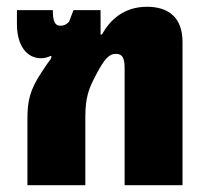

<svg xmlns="http://www.w3.org/2000/svg" viewBox="-20 -547 613 567"><path d="M61 0H232V-201C232 -259 242 -285 262 -323C287 -371 301 -388 322 -388C342 -388 348 -375 348 -346V0H519V-423C519 -496 477 -527 414 -527C345 -527 304 -487 281 -445H277V-517H197L184 -483C175 -473 166 -471 158 -471C143 -471 136 -483 136 -517H30V-476C30 -411 60 -375 101 -375C111 -375 119 -377 130 -382L132 -381C130 -368 129 -375 105 -337C67 -281 61 -247 61 -196Z"/></svg>

Font: Noto Sans Thai UI Cond Blk
Style: Regular
Weight: 900
Width: 3
Designer: Monotype Design Team
Foundry: Monotype Imaging Inc.
Version: Version 2.000